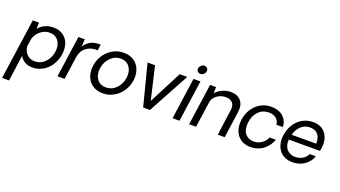

<svg xmlns="http://www.w3.org/2000/svg" viewBox="-112 -1445 4233 2393"><g transform="rotate(20 2005.0 -248.0)"><path d="M354 -555.2Q428.2 -555.2 480.7 -518.8Q533.2 -482.4 555.2 -419.4Q577.1 -356.4 565.9 -277.8Q557.6 -219.2 531.7 -167.2Q505.9 -115.2 467.8 -77.6Q429.7 -40 379.2 -18.1Q328.6 3.9 272.9 3.9Q157.7 3.9 103 -87.9L55.2 254.9H-37.1L77.1 -549.8H160.2L155.8 -466.8Q231.4 -555.2 354 -555.2ZM272 -78.1Q350.6 -78.1 407 -135.5Q463.4 -192.9 475.1 -277.8Q488.3 -363.3 447.5 -420.7Q406.7 -478 328.1 -478Q264.6 -478 212.6 -436.8Q160.6 -395.5 138.2 -330.1L122.1 -225.1Q127.9 -160.2 168.5 -119.1Q209 -78.1 272 -78.1Z M976.6 -555.2 964.8 -476.1Q877 -481.4 815.4 -435.8Q753.9 -390.1 740.7 -297.9L698.7 0H604.5L682.6 -549.8H766.6L761.7 -450.2Q774.9 -472.2 790.3 -489Q805.7 -505.9 830.8 -522.9Q856 -540 893.1 -548.6Q930.2 -557.1 976.6 -555.2Z M976.6 -275.9Q993.2 -396 1080.1 -477.5Q1167 -559.1 1284.7 -559.1Q1362.8 -559.1 1418.9 -521.2Q1475.1 -483.4 1499.3 -418.9Q1523.4 -354.5 1512.7 -275.9Q1502 -197.8 1459.2 -133.3Q1416.5 -68.8 1349.4 -31Q1282.2 6.8 1204.6 6.8Q1127 6.8 1070.6 -31Q1014.2 -68.8 990 -133.3Q965.8 -197.8 976.6 -275.9ZM1420.9 -275.9Q1432.6 -361.8 1392.1 -419.4Q1351.6 -477.1 1272.9 -477.1Q1194.3 -477.1 1137.5 -419.2Q1080.6 -361.3 1068.8 -275.9Q1056.6 -190.9 1097.4 -133.5Q1138.2 -76.2 1216.8 -76.2Q1295.4 -76.2 1352.1 -133.5Q1408.7 -190.9 1420.9 -275.9Z M2127.4 -545.9 1831.5 0H1741.2L1600.6 -545.9H1700.2L1802.2 -108.9L2027.3 -545.9Z M2266.1 -637.2Q2243.2 -637.2 2229 -653.6Q2214.8 -669.9 2218.3 -693.8Q2221.2 -716.8 2240.5 -733.9Q2259.8 -751 2282.2 -751Q2306.2 -751 2320.6 -734.1Q2335 -717.3 2331.1 -693.8Q2327.6 -669.9 2308.6 -653.6Q2289.6 -637.2 2266.1 -637.2ZM2209 -549.8H2301.3L2223.1 0H2131.3Z M2702.6 -556.2Q2793 -556.2 2839.1 -501.7Q2885.3 -447.3 2872.6 -355L2822.8 0H2731L2778.8 -346.2Q2787.1 -404.8 2757.1 -439.5Q2727.1 -474.1 2667 -474.1Q2604 -474.1 2552 -436.8Q2500 -399.4 2491.7 -341.8L2442.9 0H2350.6L2428.7 -549.8H2508.8L2505.9 -467.8Q2540 -507.8 2594.2 -532Q2648.4 -556.2 2702.6 -556.2Z M3162.6 5.9Q3086.9 5.9 3033.2 -31.2Q2979.5 -68.4 2956.8 -132.6Q2934.1 -196.8 2944.8 -276.9Q2962.4 -398.9 3044.4 -477.1Q3126.5 -555.2 3240.7 -555.2Q3293.9 -555.2 3336.9 -539.6Q3379.9 -523.9 3406.2 -497.3Q3432.6 -470.7 3446.5 -437.3Q3460.4 -403.8 3459.5 -366.2H3374.5Q3373.5 -414.1 3335 -446Q3296.4 -478 3236.8 -478Q3156.7 -478 3102.1 -423.6Q3047.4 -369.1 3034.7 -276.9Q3022 -183.6 3061.8 -128.4Q3101.6 -73.2 3181.6 -73.2Q3238.3 -73.2 3283.9 -105.7Q3329.6 -138.2 3350.6 -188H3432.6Q3419.4 -149.9 3396.5 -116.2Q3373.5 -82.5 3340.6 -54.7Q3307.6 -26.9 3261.7 -10.5Q3215.8 5.9 3162.6 5.9Z M4003.4 -277.8Q3998 -251.5 3996.1 -245.1H3584.5Q3580.1 -203.1 3590.3 -168.9Q3600.6 -134.8 3621.3 -113.5Q3642.1 -92.3 3668.5 -80.8Q3694.8 -69.3 3724.1 -68.8Q3784.2 -68.4 3827.1 -94.2Q3870.1 -120.1 3891.1 -164.1H3970.2Q3963.9 -142.1 3951.4 -120.1Q3939 -98.1 3917 -75.2Q3895 -52.2 3867.7 -34.7Q3840.3 -17.1 3801.3 -5.9Q3762.2 5.4 3718.3 4.9Q3660.6 4.4 3615.2 -17.3Q3569.8 -39.1 3542.5 -76.7Q3515.1 -114.3 3504.2 -165.3Q3493.2 -216.3 3501.5 -273.9Q3513.2 -353.5 3551.5 -416.5Q3589.8 -479.5 3653.3 -516.8Q3716.8 -554.2 3795.4 -554.2Q3908.7 -554.2 3964.8 -477.8Q4021 -401.4 4003.4 -277.8ZM3784.2 -478Q3713.4 -478 3664.8 -433.3Q3616.2 -388.7 3596.2 -314H3922.4Q3925.3 -389.2 3889.6 -433.6Q3854 -478 3784.2 -478Z"/></g></svg>

Font: Oakes Grotesk
Style: Italic
Weight: 400
Italic angle: -8°
Designer: Samuel Oakes
Foundry: Samuel Oakes
Version: Version 1.000;PS 001.000;hotconv 1.0.88;makeotf.lib2.5.64775